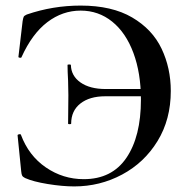

<svg xmlns="http://www.w3.org/2000/svg" viewBox="-20 -656 682 688"><path d="M70 -18Q62 -22 59.5 -26.5Q57 -31 56 -42L43 -171Q43 -174 48.5 -175Q54 -176 55 -173Q83 -98 144.5 -56Q206 -14 280 -14Q381 -14 433 -90.5Q485 -167 485 -299Q485 -394 458 -466.5Q431 -539 382 -578.5Q333 -618 269 -618Q204 -618 149.5 -576.5Q95 -535 57 -451Q56 -448 51 -449Q46 -450 46 -452L61 -580Q63 -592 65 -596Q67 -600 76 -604Q169 -636 269 -636Q381 -636 453.5 -593.5Q526 -551 559 -481.5Q592 -412 592 -330Q592 -228 544.5 -150.5Q497 -73 417.5 -30.5Q338 12 246 12Q204 12 151.5 3.5Q99 -5 70 -18ZM225 -315 224 -366Q222 -402 222 -423Q222 -425 228 -425Q234 -425 234 -423Q235 -384 268.5 -360.5Q302 -337 359 -337H557V-311H357Q301 -311 268 -285Q235 -259 235 -213Q235 -211 229.5 -211Q224 -211 224 -213Z"/></svg>

Font: Cormorant Infant SemiBold
Style: Regular
Weight: 600
Designer: Christian Thalmann (Catharsis Fonts)
Foundry: Catharsis Fonts
Version: Version 4.000